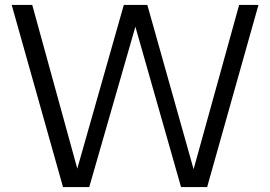

<svg xmlns="http://www.w3.org/2000/svg" viewBox="-20 -760 1098 780"><path d="M236 0 27.5 -740H111L294 -75L483 -740H578.5L766.5 -72.5L951.5 -740H1030L821.5 0H715.5L530 -651.5L342.5 0Z"/></svg>

Font: Encode Sans
Style: Regular
Weight: 400
Designer: Multiple Designers
Foundry: Impallari Type
Version: Version 3.002; ttfautohint (v1.8.3) -l 8 -r 50 -G 200 -x 14 